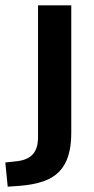

<svg xmlns="http://www.w3.org/2000/svg" viewBox="-74 -509 353 722"><path d="M-45 193 -54 102 -8 97Q31 92 50 70.5Q69 49 69 7V-489H194V-9Q194 40 183 76Q172 112 149 136Q126 160 88.5 173Q51 186 -2 190Z"/></svg>

Font: Nunito Sans 12pt ExtraLight 12pt
Style: Bold
Weight: 700
Version: Version 3.101;gftools[0.9.27]